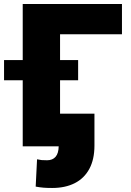

<svg xmlns="http://www.w3.org/2000/svg" viewBox="-65 -727 652 954"><path d="M541 -556.6H233.4V-428.7H323.2V-328.1H233.4V-162.1H404.3V-3.9Q404.3 64.9 378.9 112.1Q353.5 159.2 306.4 183.1Q259.3 207 194.3 207Q169.9 207 151.6 205.6Q133.3 204.1 112.3 200.2L119.1 64.5Q132.8 67.4 141.6 68.4Q150.4 69.3 168.9 69.3Q196.3 69.3 211.2 52Q226.1 34.7 226.6 0H47.9V-328.1H-44.9V-428.7H47.9V-707H541Z"/></svg>

Font: Pretendard GOV Black
Style: Regular
Weight: 900
Designer: Base glyphs from Inter by Rasmus Andersson; Hangeul glyphs from Noto Sans CJK(Source Han Sans) by Jang Soo-young and Kan
Foundry: Kil Hyung-jin
Version: Version 1.309